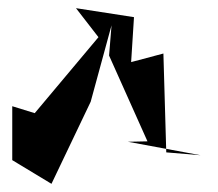

<svg xmlns="http://www.w3.org/2000/svg" viewBox="-20 -707 533 470"><path d="M247 -571 341 -361 293 -360 471 -327 387 -334 380 -576 301 -555 308 -665 166 -687 221 -616 65 -430 10 -447V-315L106 -257L202 -458L253 -645Z"/></svg>

Font: Asimov Silicon
Style: Regular
Weight: 400
Designer: Google
Version: Version 2.000980; 2014